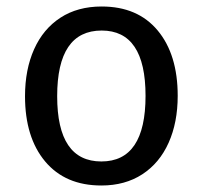

<svg xmlns="http://www.w3.org/2000/svg" viewBox="-20 -559 624 591"><path d="M527 -264Q527 -182 499 -119.5Q471 -57 418 -22.5Q365 12 292 12Q181 12 119 -62Q57 -136 57 -263Q57 -345 85 -407.5Q113 -470 166 -504.5Q219 -539 293 -539Q404 -539 465.5 -465Q527 -391 527 -264ZM156 -263Q156 -62 292 -62Q428 -62 428 -264Q428 -465 293 -465Q156 -465 156 -263Z"/></svg>

Font: Statis Sans
Style: Regular
Weight: 400
Designer: bBox Type GmbH
Foundry: bBox Type GmbH
Version: Version 1.000